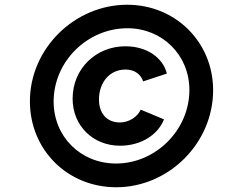

<svg xmlns="http://www.w3.org/2000/svg" viewBox="-20 -777 995 809"><path d="M470 12C690 12 878 -173 878 -397C878 -599 720 -757 516 -757C295 -757 106 -573 106 -350C106 -147 263 12 470 12ZM469 -88C319 -88 206 -202 206 -349C206 -518 348 -658 517 -658C664 -658 778 -545 778 -398C778 -228 635 -88 469 -88ZM486 -163C573 -163 645 -208 671 -274L573 -315C560 -286 525 -261 485 -261C430 -261 397 -300 397 -357C397 -430 442 -484 509 -484C548 -484 574 -463 583 -434L683 -467C667 -533 600 -582 508 -582C386 -582 286 -489 286 -361C286 -248 371 -163 486 -163Z"/></svg>

Font: Plus Jakarta Sans ExtraBold
Style: Italic
Weight: 800
Italic angle: -8°
Designer: Gumpita Rahayu
Foundry: Tokotype
Version: Version 2.071;gftools[0.9.30]